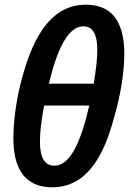

<svg xmlns="http://www.w3.org/2000/svg" viewBox="-20 -787 550 817"><path d="M37 -197C37 -67 88 10 202 10C344 10 421 -114 467 -293C494 -384 509 -485 509 -557C509 -703 449 -767 346 -767C189 -767 111 -615 63 -412C45 -334 37 -256 37 -197ZM188 -431C224 -582 271 -675 335 -675C375 -675 394 -640 394 -576C394 -534 388 -487 379 -431ZM150 -185C150 -226 156 -277 168 -338H360C323 -179 278 -82 211 -82C170 -82 150 -116 150 -185Z"/></svg>

Font: Noto Sans SemiCondensed SemiBold
Style: Italic
Weight: 600
Width: 4
Italic angle: -12°
Designer: Monotype Design Team
Foundry: Monotype Imaging Inc.
Version: Version 2.013